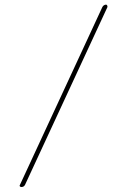

<svg xmlns="http://www.w3.org/2000/svg" viewBox="-20 -750 540 811"><path d="M70.3 40Q66.4 40 64 37.1Q61.5 34.2 64.5 30.3L412.1 -719.7Q417 -729.5 427.7 -730.5Q430.7 -730.5 432.6 -727.1Q434.6 -723.6 433.6 -719.7L85.9 30.3Q81.1 40 70.3 40Z"/></svg>

Font: Rounded-X Mgen+ 1mn thin
Style: Regular
Weight: 100
Designer: [Source Han Sans]
Ryoko NISHIZUKA  (kana & ideographs); Paul D. Hunt (Latin, Greek & Cyrillic); Wenlong ZHANG  (bopomofo
Version: Version 1.059.20150602